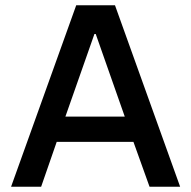

<svg xmlns="http://www.w3.org/2000/svg" viewBox="-20 -708 725 728"><path d="M269 -688 22 0H136L195 -170H486L547 0H663L416 -688ZM453 -266H228L338 -579H343Z"/></svg>

Font: Saira UNSAM Medium
Style: Regular
Weight: 500
Designer: Hector Gatti with collaboration of the Omnibus-Type team
Foundry: Omnibus-Type
Version: Version 0.072;PS 000.072;hotconv 1.0.88;makeotf.lib2.5.64775